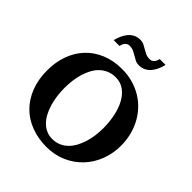

<svg xmlns="http://www.w3.org/2000/svg" viewBox="-243 -1065 1242 1242"><g transform="rotate(45 378.0 -444.0)"><path d="M559.1 -328.1Q559.1 -386.7 548.1 -439.7Q537.1 -492.7 515.1 -532.7Q493.2 -572.8 460.2 -596.4Q427.2 -620.1 383.8 -620.1Q349.1 -620.1 321.8 -608.4Q294.4 -596.7 273.7 -576.4Q252.9 -556.2 238.3 -528.8Q223.6 -501.5 214.4 -470Q205.1 -438.5 200.9 -404.5Q196.8 -370.6 196.8 -336.9Q196.8 -301.3 201.4 -266.1Q206.1 -231 215.3 -198.7Q224.6 -166.5 239.3 -138.7Q253.9 -110.8 273.4 -90.6Q293 -70.3 318.1 -58.6Q343.3 -46.9 374 -46.9Q407.2 -46.9 434.1 -58.8Q460.9 -70.8 481.4 -91.3Q502 -111.8 516.6 -139.2Q531.2 -166.5 540.8 -197.8Q550.3 -229 554.7 -262.5Q559.1 -295.9 559.1 -328.1ZM720.2 -332Q720.2 -260.3 696 -197Q671.9 -133.8 627.4 -86.4Q583 -39.1 521 -11.5Q459 16.1 383.8 16.1Q309.1 16.1 245.4 -7.6Q181.6 -31.2 135.5 -76.7Q89.4 -122.1 63.2 -188.5Q37.1 -254.9 37.1 -339.8Q37.1 -413.6 60.1 -477.3Q83 -541 126.2 -587.4Q169.4 -633.8 232.2 -660.4Q294.9 -687 375 -687Q426.8 -687 472.7 -674.1Q518.6 -661.1 556.9 -637.9Q595.2 -614.7 625.5 -582.3Q655.8 -549.8 676.8 -510.3Q697.8 -470.7 709 -425.5Q720.2 -380.4 720.2 -332ZM554.2 -904.3Q547.9 -878.4 537.6 -856Q527.3 -833.5 512.7 -816.7Q498 -799.8 478.3 -790Q458.5 -780.3 433.1 -780.3Q413.6 -780.3 398.9 -787.8Q384.3 -795.4 369.9 -804.2Q355.5 -813 339.4 -820.6Q323.2 -828.1 301.3 -828.1Q284.7 -828.1 272.2 -814.5Q259.8 -800.8 257.3 -780.3H203.1Q209.5 -806.2 219.7 -828.6Q230 -851.1 244.6 -867.9Q259.3 -884.8 278.8 -894.5Q298.3 -904.3 323.2 -904.3Q342.8 -904.3 357.9 -897Q373 -889.6 387.5 -880.9Q401.9 -872.1 418 -864.7Q434.1 -857.4 456.1 -857.4Q463.9 -857.4 471.4 -861.1Q479 -864.7 484.9 -871.1Q490.7 -877.4 494.9 -886Q499 -894.5 500 -904.3Z"/></g></svg>

Font: Charis SIL Afr
Style: Bold
Weight: 700
Foundry: SIL International
Version: Version 5.000